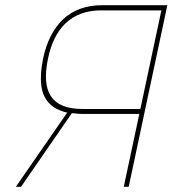

<svg xmlns="http://www.w3.org/2000/svg" viewBox="-20 -720 665 740"><path d="M375 -700Q327 -700 289 -686Q251 -672 223 -645.5Q195 -619 175.5 -580.5Q156 -542 146 -494Q134 -435 139 -392Q144 -349 169 -322.5Q194 -296 239 -286L41 0H61L257 -284Q263 -284 269 -283Q275 -282 281 -281.5Q287 -281 293 -281H517L457 0H476L625 -700ZM298 -300Q252 -300 222 -312.5Q192 -325 176 -349.5Q160 -374 157.5 -410.5Q155 -447 165 -494Q174 -538 191 -572.5Q208 -607 233.5 -631Q259 -655 293 -667.5Q327 -680 370 -680H602L521 -300Z"/></svg>

Font: Advent Pro Thin
Style: Italic
Weight: 250
Italic angle: -12°
Version: Version 3.000